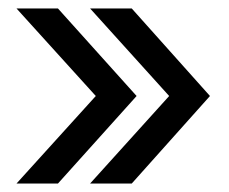

<svg xmlns="http://www.w3.org/2000/svg" viewBox="-20 -474 542 454"><path d="M193 -40H291.5L476.5 -247L291.5 -454H193L380 -247ZM19 -40H117L303 -247L117 -454H19L206.5 -247Z"/></svg>

Font: Anybody SemiCondensed
Style: Regular
Weight: 400
Width: 4
Version: Version 1.113;gftools[0.9.25]